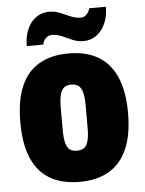

<svg xmlns="http://www.w3.org/2000/svg" viewBox="-53 -768 619 822"><g transform="rotate(-5 256.5 -356.5)"><path d="M256 12Q181 12 129.5 -18Q78 -48 51.5 -109Q25 -170 25 -264Q25 -358 51.5 -419Q78 -480 129.5 -510Q181 -540 256 -540Q331 -540 382.5 -510Q434 -480 461 -419Q488 -358 488 -264Q488 -170 461 -109Q434 -48 382.5 -18Q331 12 256 12ZM256 -122Q276 -122 287.5 -130.5Q299 -139 304.5 -160Q310 -181 310 -215V-312Q310 -347 304.5 -367.5Q299 -388 287.5 -397Q276 -406 256 -406Q237 -406 225.5 -397Q214 -388 208.5 -367.5Q203 -347 203 -312V-215Q203 -181 208.5 -160Q214 -139 225.5 -130.5Q237 -122 256 -122ZM81 -587Q81 -627 94.5 -658.5Q108 -690 132.5 -707.5Q157 -725 189 -725Q214 -725 236.5 -715.5Q259 -706 280 -697Q301 -688 322 -688Q337 -688 347 -698.5Q357 -709 362 -725H433Q433 -685 419.5 -654Q406 -623 381.5 -605Q357 -587 325 -587Q300 -587 278.5 -596.5Q257 -606 235.5 -615.5Q214 -625 192 -625Q177 -625 166 -614.5Q155 -604 152 -587Z"/></g></svg>

Font: Archivo Condensed Black
Style: Regular
Weight: 900
Width: 3
Designer: Hector Gatti
Foundry: Omnibus-Type
Version: Version 2.001